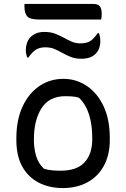

<svg xmlns="http://www.w3.org/2000/svg" viewBox="-20 -943 640 974"><path d="M302 -543Q367 -543 420.5 -507Q474 -471 505.5 -404Q537 -337 537 -243V-233Q537 -158 507.5 -103Q478 -48 424 -18.5Q370 11 298 11Q230 11 176.5 -16.5Q123 -44 93 -98Q63 -152 63 -232V-242Q63 -334 94 -401.5Q125 -469 179 -506Q233 -543 302 -543ZM311 -455Q230 -455 191 -394.5Q152 -334 152 -237V-231Q152 -191 163 -152.5Q174 -114 203 -87Q223 -81 243 -79Q263 -77 287 -77Q370 -77 409 -119.5Q448 -162 448 -237V-243Q448 -309 432 -361Q416 -413 381 -447Q366 -452 349 -453.5Q332 -455 311 -455ZM388 -723Q418 -723 436.5 -734Q455 -745 476 -775H482Q485 -766 487 -756Q489 -746 489 -732Q489 -717 483.5 -700Q478 -683 464 -669Q440 -645 392 -645Q362 -645 339.5 -654Q317 -663 297.5 -674Q278 -685 257.5 -694Q237 -703 210 -703Q182 -703 163 -691.5Q144 -680 124 -651H118Q115 -660 113 -668.5Q111 -677 111 -690Q111 -707 116.5 -724Q122 -741 134 -754Q146 -766 163 -773.5Q180 -781 205 -781Q237 -781 260 -772Q283 -763 303 -752Q323 -741 343 -732Q363 -723 388 -723ZM104 -923H452Q478 -923 487 -910.5Q496 -898 496 -872Q496 -856 493 -844H178Q132 -844 118 -860Q104 -876 104 -910Z"/></svg>

Font: Recursive Mn Csl St
Style: Regular
Weight: 400
Monospace: yes
Version: Version 1.079;hotconv 1.0.112;makeotfexe 2.5.65598; ttfautoh